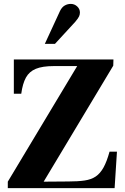

<svg xmlns="http://www.w3.org/2000/svg" viewBox="-20 -965 640 985"><path d="M20 0V-33L376 -626H256Q198 -626 164 -612Q130 -598 113 -567Q96 -536 89 -484H51V-660H562L561 -628L204 -33L331 -34Q380 -34 414 -39Q448 -44 471 -59.5Q494 -75 511 -105.5Q528 -136 542 -187H580L568 0ZM210 -740 288 -909Q298 -929 312.5 -937Q327 -945 343 -945Q362 -945 376 -932Q390 -919 390 -901Q390 -891 386 -881.5Q382 -872 366 -853L262 -740Z"/></svg>

Font: Frank Ruhl Libre ExtraBold
Style: Regular
Weight: 800
Designer: Yanek Iontef
Foundry: Fontef
Version: Version 6.003;gftools[0.9.30]